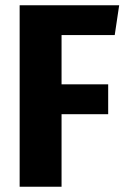

<svg xmlns="http://www.w3.org/2000/svg" viewBox="-20 -713 481 733"><path d="M55 -693H435L418 -579H215V-391H393V-277H215V0H55Z"/></svg>

Font: Fira Sans Condensed
Style: Bold
Weight: 700
Width: 3
Designer: bBox Type GmbH & Carrois Corporate GbR & Edenspiekermann AG
Foundry: bBox Type GmbH & Carrois Corporate GbR & Edenspiekermann AG
Version: Version 4.301